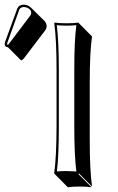

<svg xmlns="http://www.w3.org/2000/svg" viewBox="-56 -745 508 825"><path d="M45.9 -725.1Q64.9 -724.1 78.1 -711.4L134.8 -655.3Q144 -645 144.5 -633.3Q144 -623 138.7 -615.2L46.4 -493.7Q40 -486.3 34.7 -485.4L-22 -542Q-28.3 -542.5 -32.2 -545.9Q-35.6 -550.3 -36.1 -555.2Q-35.6 -559.6 -34.2 -564.9L18.1 -708Q25.4 -724.6 45.9 -725.1ZM187 -444.8Q187 -573.7 177.2 -645L179.2 -647.9Q197.3 -645 230 -645Q262.7 -645 281.2 -647.9L283.2 -645L339.4 -588.4Q329.6 -521.5 329.6 -388.7V-143.6Q329.6 -14.6 339.4 56.6L283.2 0L280.8 2.9L337.4 59.6Q319.3 56.6 286.6 56.6Q254.4 56.6 235.4 59.6L179.2 2.9L176.8 0Q186.5 -68.4 187 -200.2ZM196.8 -444.8V-200.2Q196.8 -75.7 188.5 -8.3Q209.5 -10.3 230.2 -10Q251 -9.8 272 -8.3Q263.2 -79.1 263.2 -200.2V-444.8Q263.2 -570.8 272 -636.7Q251.5 -634.8 230 -634.8Q208.5 -634.8 188 -636.7Q196.8 -565.9 196.8 -444.8ZM45.9 -714.8Q31.7 -713.9 27.3 -704.6L-24.4 -561.5Q-25.4 -558.1 -25.9 -555.2Q-23.9 -553.2 -22.5 -552.2Q-20 -554.2 -18.1 -556.2L74.2 -678.2Q77.6 -683.1 78.1 -689.9Q78.1 -705.6 58.1 -712.9Q51.3 -714.8 45.9 -714.8Z"/></svg>

Font: Linux Biolinum Shadow O
Style: Regular
Weight: 400
Designer: Philipp H. Poll
Foundry: Philipp H. Poll
Version: Version 1.0.4